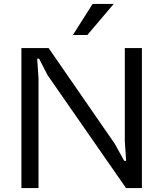

<svg xmlns="http://www.w3.org/2000/svg" viewBox="-20 -961 841 981"><path d="M89.4 0V-715.3H228.5L565.9 -227.1L614.7 -139.2H624.5L617.7 -238.8V-715.3H705.1V0H624L223.6 -576.2L179.7 -661.1H169.9L176.8 -561.5V0ZM352.5 -782.2 453.1 -940.9H561L426.3 -782.2Z"/></svg>

Font: Proza Libre
Style: Regular
Weight: 400
Designer: Jasper de Waard
Foundry: Jasper de Waard
Version: Version 1.001; ttfautohint (v1.4.1.8-43bc)